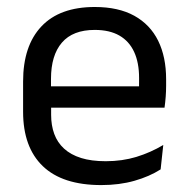

<svg xmlns="http://www.w3.org/2000/svg" viewBox="-20 -521 539 552"><path d="M271.1 11.1Q159.6 11.1 103 -43.4Q46.4 -97.8 46.4 -199.7V-286.6Q46.4 -389.4 99.1 -445.1Q151.7 -500.9 252.5 -500.9Q320.4 -500.9 366.1 -475.7Q411.7 -450.4 434.7 -403.9Q457.6 -357.4 457.6 -293V-274.8Q457.6 -259.1 456.4 -243Q455.2 -226.9 453 -211.4H378.7Q379.5 -235.6 379.7 -257.1Q379.9 -278.6 379.9 -296.4Q379.9 -341 365.6 -371.8Q351.4 -402.6 323.2 -418.8Q294.9 -435 252.5 -435Q189.4 -435 158 -398.5Q126.6 -362.1 126.6 -294.1V-247.4L127 -237.5V-190.8Q127 -160.4 136 -135.9Q145 -111.3 164.1 -93.8Q183.3 -76.2 213 -66.8Q242.8 -57.5 284.2 -57.5Q331.3 -57.5 372.3 -70Q413.3 -82.6 449.4 -104.2L441.8 -34Q409.6 -13.5 366.4 -1.2Q323.3 11.1 271.1 11.1ZM89.1 -211.4V-272.7H435.9V-211.4Z"/></svg>

Font: Anek Odia Medium
Style: Regular
Weight: 500
Designer: Yesha Goshar & Mahesh Sahu (Odia), Yesha Goshar (Latin)
Foundry: Ek Type
Version: Version 1.003